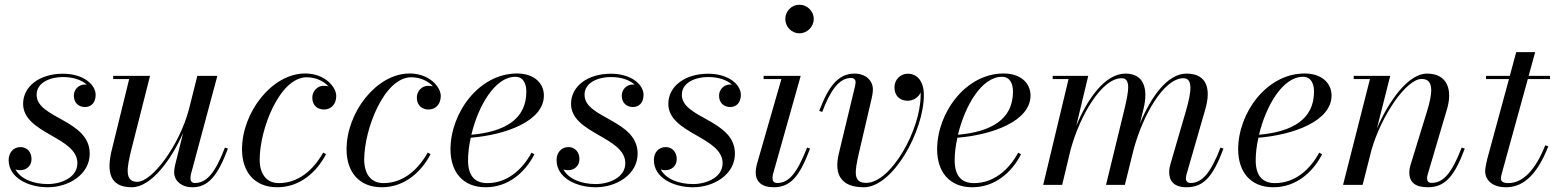

<svg xmlns="http://www.w3.org/2000/svg" viewBox="-20 -780 6561 810"><path d="M358.5 -132C358.5 -275 134.5 -280 134.5 -380C134.5 -433.5 194.5 -455 245.5 -455C291.5 -455 325.5 -441.5 346 -423C343.5 -423.5 341 -423.5 338.5 -423.5C311 -423.5 291.5 -401.5 291.5 -376.5C291.5 -344 314 -328.5 338.5 -328.5C362 -328.5 383.5 -344 383.5 -380C383.5 -422 333.5 -469 245.5 -469C147.5 -469 77.5 -416 77.5 -342C77.5 -216 306.5 -203 306.5 -91.5C306.5 -30.5 237 -3.5 181.5 -3.5C121 -3.5 67 -25 45.5 -65C51.5 -63 58 -62 65 -62C90 -62 113 -78.5 113 -109C113 -138.5 94 -159.5 66.5 -159.5C35 -159.5 16.5 -134.5 16.5 -105C16.5 -30.5 98 10 182 10C268.5 10 358.5 -43 358.5 -132Z M613 -460H457.5V-446.5H525L450 -141C431.5 -59 439.5 10 536 10C617.5 10 702 -105 752.5 -219L719 -85C716.5 -74.5 714.5 -60.5 714.5 -52.5C714.5 -22.5 740 10 792 10C858 10 898.5 -38 941.5 -153L929 -157.5C888 -51.5 852.5 -8 802 -8C789.5 -8 783.5 -16.5 783.5 -27C783.5 -32 784 -39 785.5 -45L897 -460H812.5L776.5 -316.5C736 -166.5 622.5 -13 559 -13C503.5 -13 515.5 -74 535 -152.5Z M1355.5 -129.5 1343.5 -136.5C1302.5 -63.5 1239.5 -7.5 1156.5 -7.5C1103.5 -7.5 1075.5 -47 1075.5 -106.5C1075.5 -235.5 1160 -454 1274 -454C1313.5 -454 1346 -437 1365.5 -416C1359 -417.5 1352 -418 1344.5 -418C1319 -418 1297.5 -395.5 1297.5 -368C1297.5 -333 1322 -318 1347 -318C1376 -318 1398.5 -339.5 1398.5 -375C1398.5 -414 1349.5 -470 1267.5 -470C1126.5 -470 1001 -305 1001 -150C1001 -55 1053.5 10 1149.5 10C1245.5 10 1316 -54 1355.5 -129.5Z M1796.5 -129.5 1784.5 -136.5C1743.5 -63.5 1680.5 -7.5 1597.5 -7.5C1544.5 -7.5 1516.5 -47 1516.5 -106.5C1516.5 -235.5 1601 -454 1715 -454C1754.5 -454 1787 -437 1806.5 -416C1800 -417.5 1793 -418 1785.5 -418C1760 -418 1738.5 -395.5 1738.5 -368C1738.5 -333 1763 -318 1788 -318C1817 -318 1839.5 -339.5 1839.5 -375C1839.5 -414 1790.5 -470 1708.5 -470C1567.5 -470 1442 -305 1442 -150C1442 -55 1494.5 10 1590.5 10C1686.5 10 1757 -54 1796.5 -129.5Z M1954.5 -104C1954.5 -133 1958.5 -166 1966 -199C2114.5 -211 2274.5 -269.5 2274.5 -377C2274.5 -429.5 2233 -470 2161 -470C2000.5 -470 1880.5 -303.5 1880.5 -150C1880.5 -55 1932.5 10 2028.5 10C2125 10 2195.5 -53 2234.5 -129L2222.5 -136C2182.5 -62.5 2118.5 -7.5 2036 -7.5C1989.5 -7.5 1954.5 -31.5 1954.5 -104ZM2154 -456C2188.5 -456 2200.5 -426 2200.5 -393.5C2200.5 -275 2107 -224 1968.5 -211.5C1997 -331.5 2067.5 -456 2154 -456Z M2670 -132C2670 -275 2446 -280 2446 -380C2446 -433.5 2506 -455 2557 -455C2603 -455 2637 -441.5 2657.5 -423C2655 -423.5 2652.5 -423.5 2650 -423.5C2622.5 -423.5 2603 -401.5 2603 -376.5C2603 -344 2625.5 -328.5 2650 -328.5C2673.5 -328.5 2695 -344 2695 -380C2695 -422 2645 -469 2557 -469C2459 -469 2389 -416 2389 -342C2389 -216 2618 -203 2618 -91.5C2618 -30.5 2548.5 -3.5 2493 -3.5C2432.5 -3.5 2378.5 -25 2357 -65C2363 -63 2369.5 -62 2376.5 -62C2401.5 -62 2424.5 -78.5 2424.5 -109C2424.5 -138.5 2405.5 -159.5 2378 -159.5C2346.5 -159.5 2328 -134.5 2328 -105C2328 -30.5 2409.5 10 2493.5 10C2580 10 2670 -43 2670 -132Z M3080.5 -132C3080.5 -275 2856.5 -280 2856.5 -380C2856.5 -433.5 2916.5 -455 2967.5 -455C3013.5 -455 3047.5 -441.5 3068 -423C3065.5 -423.5 3063 -423.5 3060.5 -423.5C3033 -423.5 3013.5 -401.5 3013.5 -376.5C3013.5 -344 3036 -328.5 3060.5 -328.5C3084 -328.5 3105.5 -344 3105.5 -380C3105.5 -422 3055.5 -469 2967.5 -469C2869.5 -469 2799.5 -416 2799.5 -342C2799.5 -216 3028.5 -203 3028.5 -91.5C3028.5 -30.5 2959 -3.5 2903.5 -3.5C2843 -3.5 2789 -25 2767.5 -65C2773.5 -63 2780 -62 2787 -62C2812 -62 2835 -78.5 2835 -109C2835 -138.5 2816 -159.5 2788.5 -159.5C2757 -159.5 2738.5 -134.5 2738.5 -105C2738.5 -30.5 2820 10 2904 10C2990.5 10 3080.5 -43 3080.5 -132Z M3293 -700C3293 -667 3319.5 -639.5 3352.5 -639.5C3385.5 -639.5 3413 -667 3413 -700C3413 -733 3385.5 -760 3352.5 -760C3319.5 -760 3293 -733 3293 -700ZM3397.5 -153 3385 -157.5C3343 -51 3309 -8 3259 -8C3244 -8 3239 -17.5 3239 -29C3239 -33.5 3239.5 -39.5 3241 -45L3358 -460H3201.5V-446.5H3276.5L3172.5 -85C3170 -74 3168 -63 3168 -53C3168 -15 3192 10 3244 10C3316.5 10 3354 -38 3397.5 -153Z M3603 -132 3658 -368C3659 -375 3662.5 -388 3662.5 -402.5C3662.5 -440.5 3632 -469.5 3585 -469.5C3514 -469.5 3474 -412 3436 -312L3449 -308C3482 -396.5 3519.5 -451 3570 -451C3582.5 -451 3589.5 -444 3589.5 -433.5C3589.5 -428.5 3588 -421.5 3587 -415.5L3518.5 -131C3498 -44.5 3527.5 10 3624 10C3747 10 3877.5 -226.5 3877.5 -379C3877.5 -440 3847.5 -469 3809.5 -469C3777.5 -469 3753.5 -442.5 3753.5 -412C3753.5 -377 3774.5 -355 3809.5 -355C3833 -355 3854.5 -369 3864 -389.5C3864 -386 3864 -382.5 3864 -379C3864 -231 3738 -8.5 3634.5 -8.5C3579 -8.5 3585 -53 3603 -132Z M4007.5 -104C4007.5 -133 4011.5 -166 4019 -199C4167.5 -211 4327.5 -269.5 4327.5 -377C4327.5 -429.5 4286 -470 4214 -470C4053.5 -470 3933.5 -303.5 3933.5 -150C3933.5 -55 3985.5 10 4081.5 10C4178 10 4248.5 -53 4287.5 -129L4275.5 -136C4235.5 -62.5 4171.5 -7.5 4089 -7.5C4042.5 -7.5 4007.5 -31.5 4007.5 -104ZM4207 -456C4241.5 -456 4253.5 -426 4253.5 -393.5C4253.5 -275 4160 -224 4021.5 -211.5C4050 -331.5 4120.5 -456 4207 -456Z M4725.5 0 4762 -147.5C4802 -296.5 4890.5 -450 4972.5 -450C5012 -450 5008.5 -398 4982 -308L4919 -92C4916 -82 4912.5 -68.5 4912.5 -54C4912.5 -16 4933 10 4986 10C5059.5 10 5098.5 -38 5141.5 -153L5129 -157.5C5088 -50.5 5051 -8 5003 -8C4990.5 -8 4983 -15.5 4983 -26C4983 -32.5 4984.5 -39.5 4986 -45.5L5065 -319.5C5088.5 -400.5 5075 -469.5 4985.5 -469.5C4905 -469.5 4835.5 -371 4789 -258.5L4804 -319.5C4824 -400.5 4809.5 -469.5 4728 -469.5C4643 -469.5 4568.5 -365.5 4520.5 -249L4571 -460H4421V-446.5H4488L4381 0H4461L4496.5 -148C4537 -297 4629.5 -450 4711.5 -450C4751 -450 4743.5 -399.5 4721 -308L4646 0Z M5277.5 -104C5277.5 -133 5281.5 -166 5289 -199C5437.5 -211 5597.5 -269.5 5597.5 -377C5597.5 -429.5 5556 -470 5484 -470C5323.5 -470 5203.5 -303.5 5203.5 -150C5203.5 -55 5255.5 10 5351.5 10C5448 10 5518.5 -53 5557.5 -129L5545.5 -136C5505.5 -62.5 5441.5 -7.5 5359 -7.5C5312.5 -7.5 5277.5 -31.5 5277.5 -104ZM5477 -456C5511.5 -456 5523.5 -426 5523.5 -393.5C5523.5 -275 5430 -224 5291.5 -211.5C5320 -331.5 5390.5 -456 5477 -456Z M5759.5 -446.5 5646 0H5728.5L5765.5 -145.5C5808 -295 5914 -447 5977.5 -447C6031.5 -447 6023.5 -385.5 5999.5 -308L5932 -88.5C5929 -79.5 5925.5 -66.5 5925.5 -52.5C5925.5 -9.5 5952 10 6004 10C6077.5 10 6116.5 -38 6159.5 -153L6146.5 -157.5C6105.5 -51.5 6070.5 -8.5 6019.5 -8.5C6005 -8.5 6000.5 -17 6000.5 -27.5C6000.5 -32.5 6001.5 -39.5 6003.5 -45.5L6084.5 -319.5C6108.5 -400 6087 -469.5 6000.5 -469.5C5920 -469.5 5838.5 -352.5 5789 -238.5L5845 -460H5691V-446.5Z M6512 -163 6499 -167C6458 -63.5 6405 -7.5 6343 -7.5C6322.5 -7.5 6312 -14.5 6312 -25.5C6312 -34.5 6314.5 -44 6316.5 -51L6425.5 -446.5H6519V-460H6429L6456.5 -560H6376.5L6349.5 -460H6249V-446.5H6346L6254.5 -110C6249.5 -90 6245.5 -68.5 6245.5 -58C6245.5 -23.5 6272 10 6334 10C6412.5 10 6469 -53 6512 -163Z"/></svg>

Font: Bodoni* 16pt
Style: Italic
Weight: 400
Italic angle: -13°
Version: Version 2.3